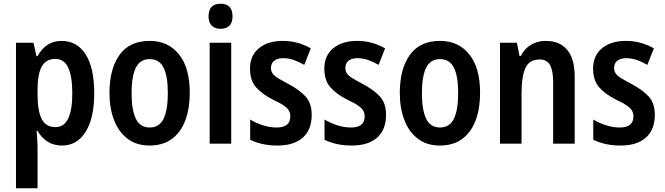

<svg xmlns="http://www.w3.org/2000/svg" viewBox="-20 -773 3576 1033"><path d="M311 -553Q394 -553 440.5 -481Q487 -409 487 -271Q487 -137 440.5 -63.5Q394 10 314 10Q269 10 236 -11Q203 -32 182 -69H177Q179 -44 180.5 -22.5Q182 -1 182 15V240H66V-543H160L176 -471H182Q227 -553 311 -553ZM278 -456Q227 -456 204.5 -415Q182 -374 182 -287V-265Q182 -176 204.5 -132.5Q227 -89 279 -89Q369 -89 369 -271Q369 -362 347 -409Q325 -456 278 -456Z M1001 -273Q1001 -190 977.5 -126.5Q954 -63 906 -26.5Q858 10 784 10Q715 10 667 -26Q619 -62 594 -126Q569 -190 569 -273Q569 -402 623 -477.5Q677 -553 786 -553Q884 -553 942.5 -481Q1001 -409 1001 -273ZM688 -272Q688 -181 711 -134Q734 -87 785 -87Q837 -87 860 -134Q883 -181 883 -273Q883 -363 860 -409Q837 -455 785 -455Q734 -455 711 -409Q688 -363 688 -272Z M1167 -753Q1231 -753 1231 -685Q1231 -651 1214 -634.5Q1197 -618 1167 -618Q1137 -618 1119.5 -634.5Q1102 -651 1102 -685Q1102 -753 1167 -753ZM1224 -543V0H1108V-543Z M1657 -155Q1657 -75 1609 -32.5Q1561 10 1473 10Q1429 10 1393 2Q1357 -6 1326 -21V-130Q1355 -112 1393 -99.5Q1431 -87 1468 -87Q1542 -87 1542 -147Q1542 -163 1535 -176.5Q1528 -190 1507.5 -204.5Q1487 -219 1448 -237Q1389 -267 1357 -304Q1325 -341 1325 -404Q1325 -474 1373 -513.5Q1421 -553 1501 -553Q1543 -553 1579.5 -543Q1616 -533 1652 -513L1617 -424Q1589 -440 1561 -450Q1533 -460 1503 -460Q1472 -460 1455 -446Q1438 -432 1438 -408Q1438 -392 1445.5 -379.5Q1453 -367 1473.5 -354Q1494 -341 1532 -321Q1589 -291 1623 -255Q1657 -219 1657 -155Z M2057 -155Q2057 -75 2009 -32.5Q1961 10 1873 10Q1829 10 1793 2Q1757 -6 1726 -21V-130Q1755 -112 1793 -99.5Q1831 -87 1868 -87Q1942 -87 1942 -147Q1942 -163 1935 -176.5Q1928 -190 1907.5 -204.5Q1887 -219 1848 -237Q1789 -267 1757 -304Q1725 -341 1725 -404Q1725 -474 1773 -513.5Q1821 -553 1901 -553Q1943 -553 1979.5 -543Q2016 -533 2052 -513L2017 -424Q1989 -440 1961 -450Q1933 -460 1903 -460Q1872 -460 1855 -446Q1838 -432 1838 -408Q1838 -392 1845.5 -379.5Q1853 -367 1873.5 -354Q1894 -341 1932 -321Q1989 -291 2023 -255Q2057 -219 2057 -155Z M2563 -273Q2563 -190 2539.5 -126.5Q2516 -63 2468 -26.5Q2420 10 2346 10Q2277 10 2229 -26Q2181 -62 2156 -126Q2131 -190 2131 -273Q2131 -402 2185 -477.5Q2239 -553 2348 -553Q2446 -553 2504.5 -481Q2563 -409 2563 -273ZM2250 -272Q2250 -181 2273 -134Q2296 -87 2347 -87Q2399 -87 2422 -134Q2445 -181 2445 -273Q2445 -363 2422 -409Q2399 -455 2347 -455Q2296 -455 2273 -409Q2250 -363 2250 -272Z M2916 -553Q2991 -553 3031.5 -505Q3072 -457 3072 -360V0H2956V-332Q2956 -392 2939.5 -422.5Q2923 -453 2884 -453Q2829 -453 2807.5 -408.5Q2786 -364 2786 -268V0H2670V-543H2761L2775 -472H2782Q2802 -512 2837.5 -532.5Q2873 -553 2916 -553Z M3503 -155Q3503 -75 3455 -32.5Q3407 10 3319 10Q3275 10 3239 2Q3203 -6 3172 -21V-130Q3201 -112 3239 -99.5Q3277 -87 3314 -87Q3388 -87 3388 -147Q3388 -163 3381 -176.5Q3374 -190 3353.5 -204.5Q3333 -219 3294 -237Q3235 -267 3203 -304Q3171 -341 3171 -404Q3171 -474 3219 -513.5Q3267 -553 3347 -553Q3389 -553 3425.5 -543Q3462 -533 3498 -513L3463 -424Q3435 -440 3407 -450Q3379 -460 3349 -460Q3318 -460 3301 -446Q3284 -432 3284 -408Q3284 -392 3291.5 -379.5Q3299 -367 3319.5 -354Q3340 -341 3378 -321Q3435 -291 3469 -255Q3503 -219 3503 -155Z"/></svg>

Font: Noto Sans Ethiopic Condensed SemiBold
Style: Regular
Weight: 600
Width: 3
Designer: Monotype Design Team
Foundry: Monotype Imaging Inc.
Version: Version 2.102; ttfautohint (v1.8.4.7-5d5b)